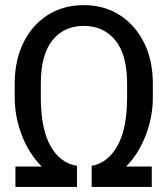

<svg xmlns="http://www.w3.org/2000/svg" viewBox="-20 -742 665 762"><path d="M41.2 0V-81H145.6Q95.5 -131 66.9 -204.5Q38.4 -278.1 38.4 -355.1V-410.5Q38.4 -502.1 72.8 -572.3Q107.2 -642.4 169 -682Q230.8 -721.6 312.5 -721.6Q393.5 -721.6 455.3 -682Q517 -642.4 551.8 -572.3Q586.6 -502.1 586.6 -410.5V-355.1Q586.6 -278.1 558.2 -204.5Q529.8 -131 480.5 -81H582.4V0H343.8V-83.8Q408.7 -95.5 446.6 -164.1Q484.4 -232.6 484.4 -355.1V-410.5Q484.4 -524.5 437.9 -581.9Q391.3 -639.2 312.5 -639.2Q233.7 -639.2 187.9 -581.9Q142 -524.5 142 -410.5V-355.1Q142 -231.5 180.2 -163Q218.4 -94.5 285.5 -83.8V0Z"/></svg>

Font: Inter UI
Style: Regular
Weight: 400
Designer: Rasmus Andersson
Foundry: rsms
Version: Version 2.2